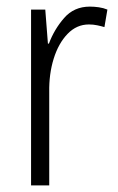

<svg xmlns="http://www.w3.org/2000/svg" viewBox="-20 -561 356 581"><path d="M252 -541Q265 -541 279 -539Q293 -537 305 -532L296 -479Q286 -482 274 -484.5Q262 -487 249 -487Q212 -487 184.5 -458.5Q157 -430 142.5 -383.5Q128 -337 129 -282V0H74V-532H117L125 -429H128Q144 -472 174 -506.5Q204 -541 252 -541Z"/></svg>

Font: Noto Sans Sinhala Condensed Light
Style: Regular
Weight: 300
Width: 3
Designer: Jelle Bosma - Monotype Design Team
Foundry: Monotype Imaging Inc.
Version: Version 2.006; ttfautohint (v1.8.4.7-5d5b)